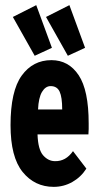

<svg xmlns="http://www.w3.org/2000/svg" viewBox="-20 -716 390 747"><path d="M189 11Q115 11 68 -47Q21 -105 21 -229Q21 -362 64.5 -422Q108 -482 180 -482Q247 -482 286 -423.5Q325 -365 325 -236Q325 -225 325 -214Q325 -203 324 -193H126Q128 -134 148 -111.5Q168 -89 194 -89Q236 -88 264 -128L316 -60Q295 -27 261.5 -8Q228 11 189 11ZM128 -290H222Q222 -338 212 -359.5Q202 -381 177 -381Q157 -381 143.5 -358.5Q130 -336 128 -290ZM115 -499 30 -650 121 -696 182 -530ZM244 -499 159 -650 250 -696 311 -530Z"/></svg>

Font: Inconsolata ExtraCondensed Black
Style: Regular
Weight: 900
Width: 2
Monospace: yes
Designer: Raph Levien, Cyreal, Brenton Simpson
Foundry: Raph Levien, Cyreal, Google
Version: Version 3.001; ttfautohint (v1.8.2.53-6de2)